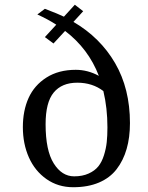

<svg xmlns="http://www.w3.org/2000/svg" viewBox="-20 -765 622 808"><path d="M205.1 -582 168.9 -608.9 216.8 -661.1Q183.1 -683.1 137.2 -704.1L168.9 -728Q228.5 -705.1 249 -694.8L294.9 -745.1L330.1 -717.8L289.1 -672.9Q401.9 -606.9 464.4 -499.3Q526.9 -391.6 526.9 -247.1Q526.9 -186.5 512.9 -138.2Q499 -89.8 470.9 -53.2Q442.9 -16.6 396.5 3.2Q350.1 22.9 288.1 22.9Q224.6 22.9 175.8 -11.2Q127 -45.4 101.6 -102.5Q76.2 -159.7 76.2 -230Q76.2 -299.3 100.3 -352.8Q124.5 -406.2 175.5 -438.7Q226.6 -471.2 298.8 -471.2Q349.1 -471.2 396 -445.8Q352.1 -560.1 253.9 -634.8ZM432.1 -229Q432.1 -310.5 415 -381.8Q369.1 -417 305.2 -417Q240.2 -417 206.1 -375.7Q171.9 -334.5 171.9 -242.2Q171.9 -131.8 206.1 -77.4Q240.2 -22.9 292 -22.9Q327.1 -22.9 353 -34.7Q378.9 -46.4 393.8 -64.9Q408.7 -83.5 417.5 -111.6Q426.3 -139.6 429.2 -167Q432.1 -194.3 432.1 -229Z"/></svg>

Font: Amethysta
Style: Regular
Weight: 400
Designer: Konstantin Vinogradov, Alexei Vanyashin
Foundry: Cyreal (www.cyreal.org)
Version: Version 1.002